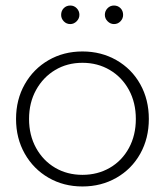

<svg xmlns="http://www.w3.org/2000/svg" viewBox="-20 -670 602 694"><path d="M278 4Q210 4 155.5 -27.5Q101 -59 69.5 -114.5Q38 -170 38 -240Q38 -310 69.5 -365.5Q101 -421 155.5 -452.5Q210 -484 278 -484Q346 -484 401 -452.5Q456 -421 487 -365.5Q518 -310 518 -240Q518 -170 487 -114.5Q456 -59 401 -27.5Q346 4 278 4ZM278 -38Q333 -38 377 -63.5Q421 -89 446 -135Q471 -181 471 -240Q471 -299 446 -345Q421 -391 377 -417Q333 -443 278 -443Q223 -443 179.5 -417Q136 -391 110.5 -345Q85 -299 85 -240Q85 -181 110.5 -135Q136 -89 179.5 -63.5Q223 -38 278 -38ZM201 -616Q201 -631 210.5 -640.5Q220 -650 234 -650Q248 -650 257.5 -640Q267 -630 267 -616.5Q267 -603 257 -593Q247 -583 234 -583Q220 -583 210.5 -593Q201 -603 201 -616ZM425 -616Q425 -603 415.5 -593Q406 -583 392 -583Q379 -583 369 -593Q359 -603 359 -616.5Q359 -630 368.5 -640Q378 -650 392 -650Q406 -650 415.5 -640.5Q425 -631 425 -616Z"/></svg>

Font: Montserrat Ace
Style: Light
Weight: 300
Designer: Julieta Ulanovsky
Foundry: Julieta Ulanovsky
Version: Version 1